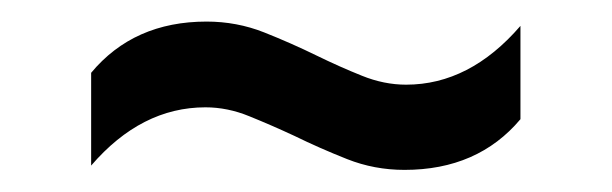

<svg xmlns="http://www.w3.org/2000/svg" viewBox="-20 -467 567 178"><path d="M355 -309.5Q327 -309.5 301.8 -319.5Q276.5 -329.5 253 -341Q231.5 -351 211.2 -359.2Q191 -367.5 170.5 -367.5Q111 -367.5 64.5 -313.5V-399.5Q104 -447 171.5 -447Q199.5 -447 224.8 -437Q250 -427 273.5 -415.5Q295 -405 315.5 -396.8Q336 -388.5 356.5 -388.5Q415.5 -388.5 462.5 -443V-356.5Q423 -309.5 355 -309.5Z"/></svg>

Font: Encode Sans SemiCondensed SemiCondensed Medium
Style: Regular
Weight: 500
Width: 4
Designer: Multiple Designers
Foundry: Impallari Type
Version: Version 3.000; ttfautohint (v1.8.3) -l 8 -r 50 -G 200 -x 14 